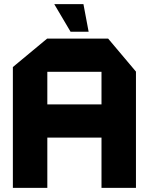

<svg xmlns="http://www.w3.org/2000/svg" viewBox="-20 -905 717 925"><path d="M42 0V-582L207 -719H208V0ZM208 -242V-402H469V-242ZM469 0V-559H635V0ZM208 -559V-719H501L635 -560V-559ZM320 -752 242 -884V-885H382L407 -752Z"/></svg>

Font: Foldit
Style: Bold
Weight: 700
Version: Version 1.003